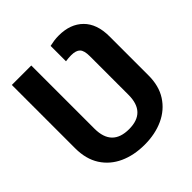

<svg xmlns="http://www.w3.org/2000/svg" viewBox="-198 -883 1039 1039"><g transform="rotate(-45 321.0 -363.5)"><path d="M321.3 9.8Q240.2 9.8 177 -19Q113.8 -47.9 77.6 -104.2Q41.5 -160.6 41.5 -243.2V-727.5H190.4V-243.2Q190.9 -109.4 321.3 -109.4Q450.2 -109.4 450.2 -243.2V-539.6Q450.2 -582 434.6 -598.1Q418.9 -614.3 382.3 -614.3Q373 -614.3 361.8 -613.5Q350.6 -612.8 339.4 -610.8V-728.5Q356.4 -732.4 373.8 -734.9Q391.1 -737.3 410.6 -737.3Q498.5 -737.3 549.8 -686.3Q601.1 -635.3 601.1 -539.6V-243.2Q601.6 -161.1 565.2 -104.7Q528.8 -48.3 465.6 -19.3Q402.3 9.8 321.3 9.8Z"/></g></svg>

Font: Inter Display
Style: Bold
Weight: 700
Designer: Rasmus Andersson
Foundry: rsms
Version: Version 4.001;git-9221beed3